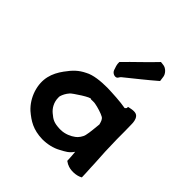

<svg xmlns="http://www.w3.org/2000/svg" viewBox="-191 -822 959 959"><g transform="rotate(45 288.5 -342.5)"><path d="M522 -98C518 -152 516 -208 515 -264C515 -304 515 -331 514 -367C514 -382 512 -399 503 -411C491 -429 462 -422 444 -418L440 -417V-409C437 -405 435 -403 432 -401C396 -408 336 -411 299 -412C252 -412 204 -407 173 -390C136 -372 115 -351 88 -314C53 -266 34 -213 56 -143C67 -110 85 -81 110 -58C149 -25 185 -2 251 0C287 0 322 -8 349 -23C374 -36 396 -47 412 -72C414 -53 415 -39 416 -15V-12L432 -2H433C459 12 502 9 524 -4L526 -5L525 -35C524 -48 524 -61 523 -72ZM401 -254C398 -229 396 -194 390 -169C387 -154 372 -133 360 -125C343 -112 314 -98 283 -98H275C235 -100 222 -107 196 -129C177 -145 161 -171 161 -204C161 -209 161 -213 162 -215C166 -228 173 -243 187 -259C192 -266 282 -327 282 -313C294 -313 305 -314 313 -312C332 -309 368 -298 383 -289C394 -281 397 -269 401 -254ZM251 -545V-543C250 -528 256 -512 261 -498C267 -482 285 -476 295 -480C298 -481 300 -483 302 -486L308 -495C308 -496 316 -502 316 -502C363 -540 415 -581 460 -620L462 -622L459 -644C458 -667 435 -689 415 -690L398 -692L396 -690C351 -642 299 -595 252 -546Z"/></g></svg>

Font: Hussar Pisanka
Style: Sbd
Weight: 600
Designer: Robert Jablonski
Foundry: Cannot Into Space Fonts
Version: Version 1.070